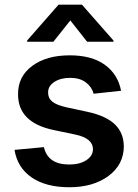

<svg xmlns="http://www.w3.org/2000/svg" viewBox="-20 -789 589 820"><path d="M352.1 -610.8 280.3 -701.7 208 -610.8H95.7V-615.7L230 -769H330.1L464.8 -615.7V-610.8ZM497.1 -401.4 379.9 -388.7Q372.1 -418 346.4 -437.3Q320.8 -456.5 279.3 -456.5Q238.8 -456.5 211.9 -439Q185.1 -421.4 185.5 -394Q185.1 -370.1 203.1 -355.2Q221.2 -340.3 262.2 -331.1L355.5 -311Q433.1 -293.9 470.7 -257.8Q508.3 -221.7 508.8 -163.6Q508.3 -85.9 443.4 -37.6Q378.4 10.7 275.9 10.7Q176.3 10.7 115.2 -31.2Q54.2 -73.2 42 -148.9L167.5 -160.6Q184.6 -86.4 275.4 -86.4Q320.8 -86.4 348.9 -105Q377 -123.5 377 -151.9Q377 -197.8 303.7 -213.9L210.4 -233.4Q56.2 -265.1 57.1 -387.2Q56.6 -462.4 117.7 -507.6Q178.7 -552.7 277.8 -552.7Q371.6 -552.7 427.5 -512.5Q483.4 -472.2 497.1 -401.4Z"/></svg>

Font: Interop SemBd
Style: Regular
Weight: 600
Designer: Rasmus Andersson, Google, Jang Haemin
Foundry: jhaemin
Version: Version 1.007